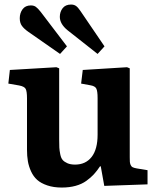

<svg xmlns="http://www.w3.org/2000/svg" viewBox="-20 -820 696 854"><path d="M414.1 -580.1 279.8 -686Q246.1 -713.9 246.1 -745.1Q246.1 -767.1 258.5 -783.4Q271 -799.8 295.9 -799.8Q309.1 -799.8 318.1 -793.5Q327.1 -787.1 337.9 -771L444.8 -613.8ZM247.1 -580.1 105 -679.2Q86.9 -691.9 77.4 -705.1Q67.9 -718.3 67.9 -738.8Q67.9 -761.7 80.3 -778.8Q92.8 -795.9 117.2 -795.9Q130.4 -795.9 139.4 -789.6Q148.4 -783.2 161.1 -767.1L277.8 -613.8ZM254.9 14.2Q218.3 14.2 190.2 4.6Q162.1 -4.9 145.3 -20Q128.4 -35.2 118.2 -57.6Q107.9 -80.1 104 -103Q100.1 -126 100.1 -153.8V-382.8Q100.1 -413.6 94.2 -424.6Q88.4 -435.5 64.9 -439.9L17.1 -448.2L23.9 -508.8L231 -521L243.2 -516.1V-200.2Q243.2 -175.8 243.9 -163.3Q244.6 -150.9 248 -133.8Q251.5 -116.7 258.8 -108.4Q266.1 -100.1 279.8 -94Q293.5 -87.9 314 -87.9Q360.8 -87.9 387.5 -121.8Q414.1 -155.8 414.1 -221.2V-383.8Q414.1 -414.6 408.4 -426Q402.8 -437.5 380.9 -440.9L340.8 -448.2L348.1 -508.8L544.9 -521L557.1 -516.1V-124Q557.1 -122.6 557.1 -120.1Q557.1 -106 557.6 -99.9Q558.1 -93.8 561 -86.4Q564 -79.1 570.6 -75.9Q577.1 -72.8 588.9 -70.8L636.2 -63V0L443.8 6.8L428.2 -80.1H424.8Q411.1 -59.6 397.5 -44.7Q383.8 -29.8 363.8 -15.4Q343.8 -1 316.2 6.6Q288.6 14.2 254.9 14.2Z"/></svg>

Font: Literata Book
Style: Bold
Weight: 700
Designer: Latin by Veronika Burian and Jose Scaglione. Greek by Irene Vlachou. Cyrillic by Vera Evstafieva
Foundry: TypeTogether
Version: Version 2.003;PS 002.003;hotconv 1.0.88;makeotf.lib2.5.64775